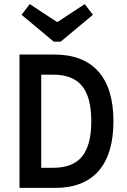

<svg xmlns="http://www.w3.org/2000/svg" viewBox="-20 -916 620 936"><path d="M75 0V-650H245Q386 -650 459.5 -567.5Q533 -485 533 -325Q533 -165 460.5 -82.5Q388 0 249 0ZM181 -98H239Q335 -98 380 -153Q425 -208 425 -325Q425 -442 380 -497Q335 -552 239 -552H181ZM242 -713 85 -844 125 -896 259 -808 393 -896 433 -844 276 -713Z"/></svg>

Font: Sometype Mono SemiBold
Style: Regular
Weight: 600
Designer: Ryoichi Tsunekawa
Foundry: Dharma Type
Version: Version 1.001